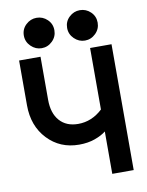

<svg xmlns="http://www.w3.org/2000/svg" viewBox="-98 -983 805 1052"><g transform="rotate(-10 304.5 -457.0)"><path d="M559.1 -700.2V0H439.9V-235.8Q416.5 -216.8 377.7 -202.9Q338.9 -189 290 -189Q183.6 -189 114.3 -262.5Q44.9 -335.9 44.9 -451.2V-700.2H164.1V-460.9Q164.1 -385.7 201.2 -343.8Q238.3 -301.8 304.2 -301.8Q379.9 -301.8 439.9 -357.9V-700.2ZM94.2 -830.1Q94.2 -865.7 119.9 -889.9Q145.5 -914.1 179.2 -914.1Q213.9 -914.1 239 -889.9Q264.2 -865.7 264.2 -830.1Q264.2 -794.9 238.8 -770Q213.4 -745.1 179.2 -745.1Q145.5 -745.1 119.9 -770Q94.2 -794.9 94.2 -830.1ZM335 -830.1Q335 -865.7 360.6 -889.9Q386.2 -914.1 419.9 -914.1Q454.6 -914.1 479.7 -889.9Q504.9 -865.7 504.9 -830.1Q504.9 -794.9 479.5 -770Q454.1 -745.1 419.9 -745.1Q386.2 -745.1 360.6 -770Q335 -794.9 335 -830.1Z"/></g></svg>

Font: Cakra Normal
Style: Regular
Weight: 400
Designer: Lucia Kollert, Vojtech Kollert
Foundry: OoM Type
Version: Version 1.000;Glyphs 3.1.1 (3148)